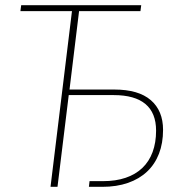

<svg xmlns="http://www.w3.org/2000/svg" viewBox="-20 -723 702 743"><path d="M422.5 -376.5Q516 -376.5 563.5 -335.5Q611 -294.5 611 -220.5Q611 -169 595.2 -128.2Q579.5 -87.5 549.2 -59Q519 -30.5 475.2 -15.2Q431.5 0 375.5 0H324L326.5 -22H378.5Q428 -22 466.2 -35Q504.5 -48 530.8 -73Q557 -98 570.5 -134.5Q584 -171 584 -217.5Q584 -286 542.8 -320.5Q501.5 -355 420 -355H246L202.5 0H175.5L258.5 -680H59L62 -703H526.5L523.5 -680H286L249 -376.5Z"/></svg>

Font: Lato ExtraLight
Style: Italic
Weight: 275
Italic angle: -7°
Designer: Lukasz Dziedzic with Adam Twardoch and Botio Nikoltchev
Foundry: tyPoland Lukasz Dziedzic
Version: Version 2.015; 2015-08-06; http://www.latofonts.com/